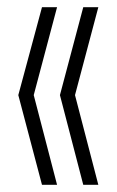

<svg xmlns="http://www.w3.org/2000/svg" viewBox="-20 -616 325 535"><path d="M31 -351 97 -596H139L74 -351L139 -101H97ZM147 -351 212 -596H254L189 -351L254 -101H212Z"/></svg>

Font: Bebas Neue Book
Style: Regular
Weight: 300
Designer: Ryoichi Tsunekawa
Foundry: Ryoichi Tsunekawa
Version: Version 1.003;PS 001.003;hotconv 1.0.88;makeotf.lib2.5.64775